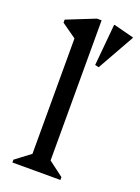

<svg xmlns="http://www.w3.org/2000/svg" viewBox="-146 -831 654 895"><g transform="rotate(20 181.5 -383.0)"><path d="M34 0V-14L124 -82L108 -54V-675L151 -612L35 -694V-709L175 -765H198V-52L183 -81L272 -14V0ZM260 -555 241 -559 260 -764 262 -766 362 -740 363 -738Z"/></g></svg>

Font: Platypi Light
Style: Regular
Weight: 300
Designer: David Sargent
Foundry: Bolt Cutter Type
Version: Version 1.200